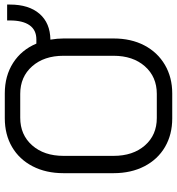

<svg xmlns="http://www.w3.org/2000/svg" viewBox="12 -760 756 821"><g transform="rotate(-90 390.5 -350.0)"><path d="M781 -698V-686Q781 -605 741.5 -559.5Q702 -514 631 -513Q636 -483 636 -457V-243Q636 -168 606.5 -111.5Q577 -55 523.5 -23.5Q470 8 401 8H294Q225 8 172 -23Q119 -54 89.5 -111Q60 -168 60 -243V-457Q60 -532 89.5 -589Q119 -646 172 -677Q225 -708 295 -708H401Q476 -708 531.5 -672.5Q587 -637 614 -573H632Q672 -573 692.5 -602Q713 -631 713 -686V-698ZM562 -457Q562 -540 517 -591Q472 -642 399 -642H297Q224 -642 179 -591Q134 -540 134 -457V-243Q134 -160 178.5 -109Q223 -58 296 -58H399Q472 -58 517 -109Q562 -160 562 -243Z"/></g></svg>

Font: Stavian Regular
Style: Regular
Weight: 400
Version: Version 1.000; ttfautohint (v1.6)